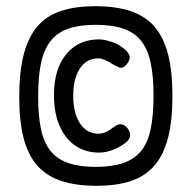

<svg xmlns="http://www.w3.org/2000/svg" viewBox="-20 -711 623 619"><path d="M292 -112Q224 -112 176.5 -128Q129 -144 99.5 -178Q70 -212 56 -266.5Q42 -321 42 -398Q42 -478 56 -533.5Q70 -589 99 -624Q128 -659 174.5 -675Q221 -691 287 -691Q354 -691 401.5 -675Q449 -659 478.5 -624.5Q508 -590 522 -535Q536 -480 536 -401Q536 -323 522 -268Q508 -213 479 -178.5Q450 -144 403.5 -128Q357 -112 292 -112ZM300 -219Q255 -219 222.5 -241.5Q190 -264 172 -305.5Q154 -347 154 -404Q154 -461 172 -501Q190 -541 222.5 -562.5Q255 -584 300 -584Q311 -584 323 -581Q335 -578 348 -573Q361 -568 373 -559Q390 -548 396 -535Q402 -522 391 -507Q383 -496 375.5 -493.5Q368 -491 361 -495Q354 -499 343 -504Q330 -513 318 -518Q306 -523 298 -523Q272 -523 254 -508.5Q236 -494 226 -467Q216 -440 216 -402Q216 -364 226 -337Q236 -310 254 -295Q272 -280 298 -280Q306 -280 314 -282.5Q322 -285 329.5 -289.5Q337 -294 345 -300Q361 -313 373 -310Q385 -307 393 -295Q403 -279 398 -267Q393 -255 374 -243Q363 -236 350.5 -230.5Q338 -225 325 -222Q312 -219 300 -219ZM288 -173Q341 -173 377.5 -185.5Q414 -198 435.5 -225Q457 -252 466 -296Q475 -340 475 -402Q475 -464 466 -507.5Q457 -551 435.5 -578.5Q414 -606 378 -618.5Q342 -631 289 -631Q236 -631 200 -618.5Q164 -606 142.5 -578Q121 -550 112 -506.5Q103 -463 103 -400Q103 -339 112 -295.5Q121 -252 142.5 -225Q164 -198 200 -185.5Q236 -173 288 -173Z"/></svg>

Font: Fredoka Condensed
Style: Regular
Weight: 400
Width: 3
Designer: Ben Nathan
Foundry: Milena B. Brandão, Ben Nathan
Version: Version 2.001